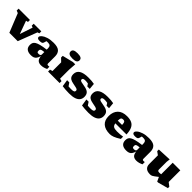

<svg xmlns="http://www.w3.org/2000/svg" viewBox="458 -2488 4243 4243"><g transform="rotate(45 2579.5 -366.0)"><path d="M670.5 -446.5 499.5 0H237.5L61.5 -440L5 -462V-522H359.5V-460.5L309.5 -449.5L420.5 -144.5L520.5 -445.5L476 -460.5V-522H714.5V-460.5Z M1393.5 -25.5Q1360.5 -8.5 1321 3.2Q1281.5 15 1237 15Q1173 15 1137.8 -18Q1102.5 -51 1095 -128.5Q1078.5 -72.5 1056 -41.2Q1033.5 -10 1000.8 2.5Q968 15 921 15Q836.5 15 791.8 -21.5Q747 -58 747 -133.5Q747 -170.5 759.5 -199.2Q772 -228 807.2 -250.2Q842.5 -272.5 909.2 -289.8Q976 -307 1084.5 -321V-361Q1084.5 -406.5 1064.8 -428.8Q1045 -451 999.5 -451Q982 -451 969.8 -450.5Q957.5 -450 948.5 -449.5Q939.5 -414.5 929 -385.5Q920.5 -361 898.8 -352.8Q877 -344.5 834 -344.5Q794.5 -344.5 776.5 -357.5Q758.5 -370.5 758.5 -392Q758.5 -421.5 798.5 -455.2Q838.5 -489 912.5 -513Q986.5 -537 1087.5 -537Q1217 -537 1269.2 -487.5Q1321.5 -438 1321.5 -345.5V-128.5Q1321.5 -107 1330.5 -99.8Q1339.5 -92.5 1358 -92.5Q1371 -92.5 1393.5 -96ZM973 -180Q973 -149 982 -137.8Q991 -126.5 1024 -126.5Q1053.5 -126.5 1069 -137.8Q1084.5 -149 1084.5 -168V-245Q1036.5 -241.5 1012.5 -234Q988.5 -226.5 980.8 -213.8Q973 -201 973 -180Z M1625.5 -582Q1552.5 -582 1519 -603.2Q1485.5 -624.5 1485.5 -666Q1485.5 -707.5 1519 -727.2Q1552.5 -747 1625.5 -747Q1698.5 -747 1732 -727.2Q1765.5 -707.5 1765.5 -666Q1765.5 -624.5 1732 -603.2Q1698.5 -582 1625.5 -582ZM1760 -537 1747 -352V-76L1808 -59.5V0H1448V-59.5L1509 -76V-347.5Q1501 -355.5 1478 -377.8Q1455 -400 1432 -422V-474L1689 -537Z M2175 -537Q2231.5 -537 2274.8 -533.8Q2318 -530.5 2356.5 -522L2370.5 -379.5H2294L2257 -435Q2234 -439 2213.2 -441.2Q2192.5 -443.5 2179.5 -443.5Q2132.5 -443.5 2113.5 -433.2Q2094.5 -423 2094.5 -401Q2094.5 -386 2102.8 -375.5Q2111 -365 2140.5 -356.5Q2170 -348 2234 -338Q2330 -323.5 2371.2 -285.5Q2412.5 -247.5 2412.5 -171.5Q2412.5 -114.5 2382.8 -72.8Q2353 -31 2288.2 -8Q2223.5 15 2117.5 15Q2055.5 15 1998.2 10.5Q1941 6 1905.5 0L1880.5 -162H1949.5L2000 -87.5Q2019.5 -86 2041 -84.8Q2062.5 -83.5 2080.5 -83.5Q2143 -83.5 2164.2 -96.2Q2185.5 -109 2185.5 -133.5Q2185.5 -154.5 2173.8 -165.5Q2162 -176.5 2129.2 -184.8Q2096.5 -193 2033.5 -204.5Q1971 -216 1938.2 -236.8Q1905.5 -257.5 1893.8 -287Q1882 -316.5 1882 -353Q1882 -537 2175 -537Z M2778 -537Q2834.5 -537 2877.8 -533.8Q2921 -530.5 2959.5 -522L2973.5 -379.5H2897L2860 -435Q2837 -439 2816.2 -441.2Q2795.5 -443.5 2782.5 -443.5Q2735.5 -443.5 2716.5 -433.2Q2697.5 -423 2697.5 -401Q2697.5 -386 2705.8 -375.5Q2714 -365 2743.5 -356.5Q2773 -348 2837 -338Q2933 -323.5 2974.2 -285.5Q3015.5 -247.5 3015.5 -171.5Q3015.5 -114.5 2985.8 -72.8Q2956 -31 2891.2 -8Q2826.5 15 2720.5 15Q2658.5 15 2601.2 10.5Q2544 6 2508.5 0L2483.5 -162H2552.5L2603 -87.5Q2622.5 -86 2644 -84.8Q2665.5 -83.5 2683.5 -83.5Q2746 -83.5 2767.2 -96.2Q2788.5 -109 2788.5 -133.5Q2788.5 -154.5 2776.8 -165.5Q2765 -176.5 2732.2 -184.8Q2699.5 -193 2636.5 -204.5Q2574 -216 2541.2 -236.8Q2508.5 -257.5 2496.8 -287Q2485 -316.5 2485 -353Q2485 -537 2778 -537Z M3383.5 -537Q3474.5 -537 3533 -508.5Q3591.5 -480 3621.8 -415.2Q3652 -350.5 3656.5 -241.5H3308.5Q3317.5 -182 3352 -161Q3386.5 -140 3458.5 -140Q3512 -140 3554.5 -143.5Q3597 -147 3638 -154.5V-84Q3551 -28 3492.8 -6.5Q3434.5 15 3387.5 15Q3243 15 3166.2 -53Q3089.5 -121 3089.5 -252Q3089.5 -384 3164.2 -460.5Q3239 -537 3383.5 -537ZM3370 -424.5Q3336 -424.5 3321 -404Q3306 -383.5 3304.5 -321.5H3438.5Q3437.5 -366 3430 -388Q3422.5 -410 3407.8 -417.2Q3393 -424.5 3370 -424.5Z M4373.5 -25.5Q4340.5 -8.5 4301 3.2Q4261.5 15 4217 15Q4153 15 4117.8 -18Q4082.5 -51 4075 -128.5Q4058.5 -72.5 4036 -41.2Q4013.5 -10 3980.8 2.5Q3948 15 3901 15Q3816.5 15 3771.8 -21.5Q3727 -58 3727 -133.5Q3727 -170.5 3739.5 -199.2Q3752 -228 3787.2 -250.2Q3822.5 -272.5 3889.2 -289.8Q3956 -307 4064.5 -321V-361Q4064.5 -406.5 4044.8 -428.8Q4025 -451 3979.5 -451Q3962 -451 3949.8 -450.5Q3937.5 -450 3928.5 -449.5Q3919.5 -414.5 3909 -385.5Q3900.5 -361 3878.8 -352.8Q3857 -344.5 3814 -344.5Q3774.5 -344.5 3756.5 -357.5Q3738.5 -370.5 3738.5 -392Q3738.5 -421.5 3778.5 -455.2Q3818.5 -489 3892.5 -513Q3966.5 -537 4067.5 -537Q4197 -537 4249.2 -487.5Q4301.5 -438 4301.5 -345.5V-128.5Q4301.5 -107 4310.5 -99.8Q4319.5 -92.5 4338 -92.5Q4351 -92.5 4373.5 -96ZM3953 -180Q3953 -149 3962 -137.8Q3971 -126.5 4004 -126.5Q4033.5 -126.5 4049 -137.8Q4064.5 -149 4064.5 -168V-245Q4016.5 -241.5 3992.5 -234Q3968.5 -226.5 3960.8 -213.8Q3953 -201 3953 -180Z M4711.5 -201.5Q4711.5 -177.5 4723.5 -167.2Q4735.5 -157 4765.5 -157Q4775.5 -157 4789.5 -158Q4803.5 -159 4820.5 -161.5V-522H5058.5V-158.5L5142.5 -94.5V-49.5L4904.5 15H4873L4826.5 -85Q4780.5 -48.5 4752.2 -28Q4724 -7.5 4706.5 1.5Q4689 10.5 4675.5 12.8Q4662 15 4644.5 15Q4558.5 15 4516 -24.8Q4473.5 -64.5 4473.5 -136V-406L4397 -461V-512L4722 -527L4711.5 -443Z"/></g></svg>

Font: Newsreader Caption ExtraBold
Style: Regular
Weight: 800
Designer: Hugues Gentile
Foundry: Production Type
Version: Version 1.001